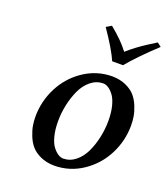

<svg xmlns="http://www.w3.org/2000/svg" viewBox="-123 -732 725 830"><g transform="rotate(20 239.5 -317.0)"><path d="M299.8 -397Q268.6 -396.5 243.4 -376Q218.3 -355.5 203.1 -322.8Q188 -290 179.9 -252.2Q171.9 -214.4 171.9 -176.8Q171.9 -137.7 179.7 -108.2Q187.5 -78.6 199.7 -63Q211.9 -47.4 224.1 -39.8Q236.3 -32.2 248 -32.2Q279.3 -32.7 304.4 -53.2Q329.6 -73.7 344.7 -106.2Q359.9 -138.7 367.9 -176.5Q376 -214.4 376 -252Q376 -291 368.2 -320.6Q360.4 -350.1 348.1 -366Q335.9 -381.8 323.7 -389.4Q311.5 -397 299.8 -397ZM222.2 9.8H221.2Q185.1 9.3 157.5 -3.4Q129.9 -16.1 114.5 -34.4Q99.1 -52.7 89.4 -77.4Q79.6 -102.1 76.4 -122.1Q73.2 -142.1 73.2 -162.1Q73.2 -232.9 105.5 -296.1Q137.7 -359.4 196.5 -398.9Q255.4 -438.5 326.2 -439H327.1Q363.3 -438.5 390.9 -425.8Q418.5 -413.1 433.8 -394.8Q449.2 -376.5 459 -351.8Q468.8 -327.1 471.9 -307.1Q475.1 -287.1 475.1 -267.1Q475.1 -196.3 442.9 -133.1Q410.6 -69.8 351.8 -30.3Q293 9.3 222.2 9.8ZM353 -500H303.2Q283.2 -546.9 226.1 -629.9L250 -644Q306.6 -598.1 337.9 -556.2Q357.9 -574.2 380.9 -591.1Q403.8 -607.9 418 -616.9Q432.1 -626 460.9 -644L479 -629.9Q398.9 -555.2 353 -500Z"/></g></svg>

Font: Common Serif Medium
Style: Italic
Weight: 500
Italic angle: -12°
Designer: Philipp H. Poll, Khaled Hosny
Foundry: Stefan Peev, Context Ltd.
Version: Version 1.026